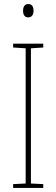

<svg xmlns="http://www.w3.org/2000/svg" viewBox="-20 -930 278 950"><path d="M120 -910C100 -910 94 -893 94 -877C94 -859 101 -844 119 -844C138 -844 146 -858 146 -877C146 -893 141 -910 120 -910ZM194 0V-19L133 -22V-691L194 -695V-714H45V-695L107 -691V-22L45 -19V0Z"/></svg>

Font: Noto Sans Thai Cond Thin
Style: Regular
Weight: 100
Width: 3
Designer: Monotype Design Team
Foundry: Monotype Imaging Inc.
Version: Version 2.002